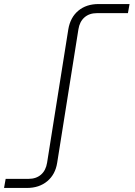

<svg xmlns="http://www.w3.org/2000/svg" viewBox="-46 -750 666 950"><path d="M-26 180 -18 135H95Q133 135 157 114Q181 93 187 55L292 -605Q302 -664 341.5 -697Q381 -730 442 -730H595L587 -685H434Q396 -685 372 -664Q348 -643 342 -605L237 55Q228 113 188 146.5Q148 180 87 180Z"/></svg>

Font: JetBrains Mono NL Thin
Style: Italic
Weight: 100
Italic angle: -9°
Monospace: yes
Designer: Philipp Nurullin, Konstantin Bulenkov
Foundry: JetBrains
Version: Version 2.305; ttfautohint (v1.8.4.7-5d5b)